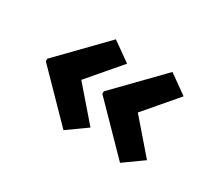

<svg xmlns="http://www.w3.org/2000/svg" viewBox="-91 -686 972 853"><g transform="rotate(30 395.0 -259.0)"><path d="M584 -26 363 -252V-265L584 -492L681 -423L521 -236V-282L682 -96ZM294 -26 73 -252V-265L294 -492L391 -423L231 -236V-282L392 -96Z"/></g></svg>

Font: Lexend Mega
Style: Bold
Weight: 700
Version: Version 1.007